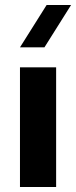

<svg xmlns="http://www.w3.org/2000/svg" viewBox="-20 -750 305 770"><path d="M265.1 -730 158.2 -560.1H60.1L167 -730ZM205.1 0H60.1V-480H205.1Z"/></svg>

Font: Laconic
Style: Bold
Weight: 700
Designer: Robby Woodard
Version: Version 1.000